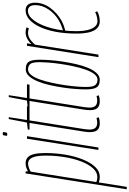

<svg xmlns="http://www.w3.org/2000/svg" viewBox="183 -962 960 1424"><g transform="rotate(-90 663.0 -250.0)"><path d="M-29 210 89 -540H103L105 -523Q120 -531 134 -535.5Q148 -540 164 -540Q191 -540 207.5 -525Q224 -510 232 -478Q240 -446 240 -395Q240 -319 228 -246.5Q216 -174 192.5 -116Q169 -58 137 -24Q105 10 64 10Q53 10 43 8.5Q33 7 22 3L-11 210ZM62 -8Q98 -8 127.5 -41Q157 -74 178 -129Q199 -184 210 -252.5Q221 -321 221 -392Q221 -458 206.5 -490Q192 -522 162 -522Q149 -522 131 -516Q113 -510 102 -502L25 -16Q33 -12 42.5 -10Q52 -8 62 -8Z M263 0 346 -530H365L281 0ZM385 -710Q390 -710 393 -709Q396 -708 395 -702Q394 -690 392.5 -684.5Q391 -679 388 -677.5Q385 -676 378 -676Q374 -676 370.5 -677Q367 -678 368 -684Q370 -696 371 -701.5Q372 -707 375 -708.5Q378 -710 385 -710Z M500 -14 505 3Q493 7 482.5 8.5Q472 10 463 10Q436 10 421.5 1Q407 -8 401 -24Q395 -40 395 -61Q395 -72 396 -83.5Q397 -95 399 -108L463 -511H413L415 -524L466 -530L492 -665H506L485 -530H587L584 -511H482L418 -108Q417 -96 415.5 -86Q414 -76 414 -67Q414 -37 426.5 -23Q439 -9 466 -9Q474 -9 482.5 -10.5Q491 -12 500 -14Z M663 -14 668 3Q656 7 645.5 8.5Q635 10 626 10Q599 10 584.5 1Q570 -8 564 -24Q558 -40 558 -61Q558 -72 559 -83.5Q560 -95 562 -108L626 -511H576L578 -524L629 -530L655 -665H669L648 -530H750L747 -511H645L581 -108Q580 -96 578.5 -86Q577 -76 577 -67Q577 -37 589.5 -23Q602 -9 629 -9Q637 -9 645.5 -10.5Q654 -12 663 -14Z M784 10Q760 10 744 2Q728 -6 720 -28.5Q712 -51 712 -96Q712 -125 715 -168.5Q718 -212 725.5 -262Q733 -312 744 -361Q755 -410 771.5 -450Q788 -490 810 -514.5Q832 -539 860 -539Q884 -539 900 -531.5Q916 -524 924 -501Q932 -478 932 -433Q932 -404 929 -360.5Q926 -317 918.5 -267Q911 -217 900 -168Q889 -119 872.5 -79Q856 -39 834 -14.5Q812 10 784 10ZM784 -7Q807 -7 826 -31.5Q845 -56 859 -96.5Q873 -137 883.5 -185.5Q894 -234 901 -282.5Q908 -331 911 -371.5Q914 -412 914 -435Q914 -491 899.5 -506.5Q885 -522 860 -522Q837 -522 818 -497.5Q799 -473 785 -432.5Q771 -392 760.5 -343.5Q750 -295 743 -246.5Q736 -198 733 -158Q730 -118 730 -94Q730 -39 744.5 -23Q759 -7 784 -7Z M1054 -530 1048 -497Q1060 -510 1074 -519.5Q1088 -529 1103 -534.5Q1118 -540 1133 -540Q1144 -540 1153.5 -538.5Q1163 -537 1172 -533L1165 -516Q1156 -519 1147.5 -520.5Q1139 -522 1130 -522Q1110 -522 1089 -510Q1068 -498 1044 -470L970 0H951L1035 -530Z M1145 -262Q1165 -267 1185 -275Q1205 -283 1224 -294Q1273 -323 1305 -370Q1337 -417 1337 -468Q1337 -495 1326 -509Q1315 -523 1295 -523Q1256 -523 1221.5 -475.5Q1187 -428 1165.5 -347Q1144 -266 1144 -164Q1144 -115 1152.5 -80Q1161 -45 1177.5 -26Q1194 -7 1218 -7Q1229 -7 1240 -9Q1251 -11 1262 -14.5Q1273 -18 1285 -24L1291 -9Q1277 0 1256 5Q1235 10 1217 10Q1186 10 1165.5 -10Q1145 -30 1135.5 -68.5Q1126 -107 1126 -163Q1126 -247 1139 -316Q1152 -385 1175.5 -435Q1199 -485 1230.5 -512.5Q1262 -540 1298 -540Q1318 -540 1330.5 -531.5Q1343 -523 1349 -507.5Q1355 -492 1355 -472Q1355 -411 1317.5 -359Q1280 -307 1224 -275Q1204 -264 1183 -256.5Q1162 -249 1142 -244Z"/></g></svg>

Font: Georama ExtraCondensed Thin
Style: Italic
Weight: 100
Width: 2
Italic angle: -9°
Designer: Jean-Baptiste Levee
Foundry: Production Type
Version: Version 1.001